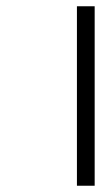

<svg xmlns="http://www.w3.org/2000/svg" viewBox="-20 -592 331 619"><path d="M228 6.8V-571.8H285.2V6.8Z"/></svg>

Font: Linear Smooth
Style: Regular
Weight: 400
Designer: Philipp H. Poll, Flanker
Foundry: Philipp H. Poll, reworked by Flanker
Version: Version 1.061 | FøM Fix